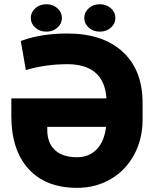

<svg xmlns="http://www.w3.org/2000/svg" viewBox="-20 -880 738 910"><path d="M299.8 -721.2Q467.3 -721.2 561.5 -634.5Q655.8 -547.9 655.8 -392.6V-312.5Q655.8 -220.7 615.5 -146.2Q575.2 -71.8 503.7 -30.5Q432.1 10.7 345.2 10.3Q197.3 10.3 115.5 -79.1Q33.7 -168.5 33.7 -330.6V-413.6H484.4Q479.5 -494.1 432.9 -534.9Q386.2 -575.7 299.8 -575.7Q195.3 -575.7 102.5 -547.9L78.6 -685.5L87.9 -689Q179.2 -721.2 299.8 -721.2ZM345.2 -134.8Q401.9 -134.8 438 -171.9Q474.1 -209 482.9 -278.8H204.1V-263.7Q204.1 -203.1 240.2 -168.9Q276.4 -134.8 345.2 -134.8ZM126 -794.9Q126 -821.8 147.2 -840.8Q168.5 -859.9 199.7 -859.9Q231 -859.9 252.2 -840.8Q273.4 -821.8 273.4 -794.9Q273.4 -768.1 252.2 -749Q231 -730 199.7 -730Q168.5 -730 147.2 -749Q126 -768.1 126 -794.9ZM379.4 -794.9Q379.4 -821.8 400.6 -840.8Q421.9 -859.9 453.1 -859.9Q484.4 -859.9 505.6 -840.8Q526.9 -821.8 526.9 -794.9Q526.9 -768.1 505.6 -749Q484.4 -730 453.1 -730Q421.9 -730 400.6 -749Q379.4 -768.1 379.4 -794.9Z"/></svg>

Font: Sadagaat-English
Style: Regular
Weight: 900
Designer: Ahmed alsheikh
Foundry: Ahmed alsheikh Design
Version: Version 2.137;January 17, 2018;FontCreator 11.0.0.2408 64-bi